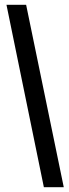

<svg xmlns="http://www.w3.org/2000/svg" viewBox="-20 -704 289 801"><path d="M246 77H163L7 -684H89Z"/></svg>

Font: Bricolage Grotesque 36pt Condensed
Style: Regular
Weight: 400
Width: 3
Designer: Mathieu Triay
Foundry: Atelier Triay
Version: Version 1.001;gftools[0.9.33.dev8+g029e19f]